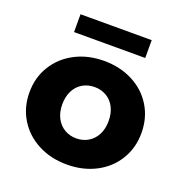

<svg xmlns="http://www.w3.org/2000/svg" viewBox="-132 -845 924 970"><g transform="rotate(20 330.5 -360.5)"><path d="M29.4 -270.5Q29.4 -350.7 68.4 -413.9Q107.4 -477.2 175.9 -512.9Q244.4 -548.6 330.8 -548.6Q417.2 -548.6 485.9 -513Q554.6 -477.5 593.1 -414Q631.7 -350.5 631.7 -270.4Q631.7 -190.3 593.1 -126.8Q554.6 -63.2 485.9 -27.5Q417.2 8.2 330.8 8.2Q244.4 8.2 175.9 -27.6Q107.4 -63.4 68.4 -126.9Q29.4 -190.4 29.4 -270.5ZM455.1 -270.4Q455.1 -312.4 439 -343.8Q422.8 -375.2 394.2 -391.7Q365.7 -408.1 330.6 -408.1Q295.5 -408.1 266.9 -391.7Q238.3 -375.2 222.1 -343.8Q206 -312.4 206 -270.4Q206 -228.4 222.1 -197.2Q238.3 -165.9 266.9 -149Q295.5 -132.2 330.5 -132.2Q365.6 -132.2 394.2 -149Q422.8 -165.9 439 -197.2Q455.1 -228.4 455.1 -270.4ZM137.1 -729.1H519.8V-633.3H137.1Z"/></g></svg>

Font: iiserrat Thin
Style: Regular
Weight: 100
Designer: Akira Ohta
Foundry: Akira Ohta
Version: Version 1.200;Glyphs 3.3.1 (3343)